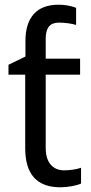

<svg xmlns="http://www.w3.org/2000/svg" viewBox="-20 -785 385 815"><path d="M303 -752V-679Q292 -683 271 -686Q250 -689 230 -689Q201 -689 187.5 -672Q174 -655 174 -621V-536H320V-468H174V-158Q174 -111 195 -86.5Q216 -62 252 -62Q270 -62 290.5 -65Q311 -68 324 -73V-6Q310 1 284.5 5.5Q259 10 236 10Q87 10 87 -156V-468H16V-510L88 -545V-611Q88 -686 123.5 -725.5Q159 -765 229 -765Q268 -765 303 -752Z"/></svg>

Font: Noto Sans Display
Style: Regular
Weight: 400
Designer: Monotype Design team
Foundry: Monotype Imaging Inc.
Version: Version 1.000